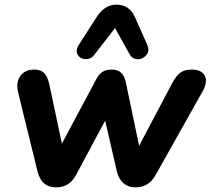

<svg xmlns="http://www.w3.org/2000/svg" viewBox="-20 -799 908 828"><path d="M221 9Q191 9 171 -7.5Q151 -24 142 -59L59 -397Q51 -428 57.5 -450.5Q64 -473 82 -486Q100 -499 127 -499Q155 -499 170 -484.5Q185 -470 193 -434L254 -146H229L395 -457Q407 -480 422.5 -489.5Q438 -499 463 -499Q486 -499 501 -486.5Q516 -474 522 -447L585 -146H567L724 -443Q741 -474 759 -486.5Q777 -499 807 -499Q836 -499 851.5 -486.5Q867 -474 868 -454Q869 -434 856 -409L652 -46Q637 -18 615 -4.5Q593 9 563 9Q534 9 513.5 -8Q493 -25 484 -59L414 -364H479L310 -48Q295 -19 273.5 -5Q252 9 221 9ZM615 -606Q624 -586 617 -571Q610 -556 595 -548.5Q580 -541 564.5 -544.5Q549 -548 539 -565L476 -678L387 -563Q375 -547 358.5 -544.5Q342 -542 328.5 -549.5Q315 -557 311.5 -572Q308 -587 320 -606L396 -724Q412 -750 433.5 -764.5Q455 -779 483 -779Q510 -779 530 -765.5Q550 -752 562 -725Z"/></svg>

Font: Nunito ExtraLight ExtraBold
Style: Italic
Weight: 800
Italic angle: -9°
Version: Version 3.602